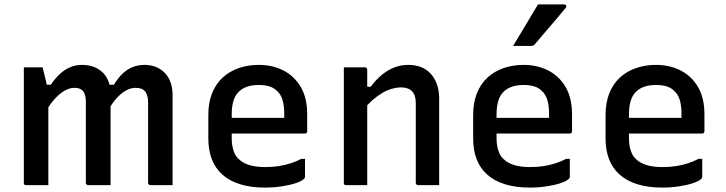

<svg xmlns="http://www.w3.org/2000/svg" viewBox="-20 -839 3290 870"><path d="M762 0Q749 0 730 0Q711 0 693 0Q675 0 662 0Q659 0 656.5 -1.5Q654 -3 652.5 -5Q651 -7 651 -11Q651 -50 651 -88.5Q651 -127 651 -165Q651 -203 651 -239.5Q651 -276 651 -310Q651 -344 651 -374Q651 -409 637.5 -425Q624 -441 594 -441Q572 -441 550 -428.5Q528 -416 507 -392.5Q486 -369 467 -333L453 -455H496Q515 -486 535.5 -505.5Q556 -525 581 -535Q606 -545 636 -545Q661 -545 684 -536.5Q707 -528 724.5 -511Q742 -494 752 -468Q762 -442 762 -407Q762 -378 762 -343Q762 -308 762 -268Q762 -228 762 -185.5Q762 -143 762 -100Q762 -75 762 -50Q762 -25 762 0ZM481 0Q469 0 449 0Q429 0 410.5 0Q392 0 380 0Q377 0 374.5 -1.5Q372 -3 370.5 -5Q369 -7 369 -11Q369 -50 369 -89Q369 -128 369 -165.5Q369 -203 369 -239.5Q369 -276 369 -310.5Q369 -345 369 -377Q369 -399 363.5 -413.5Q358 -428 346.5 -434.5Q335 -441 317 -441Q296 -441 273.5 -428.5Q251 -416 229 -392Q207 -368 185 -331L169 -455H210Q229 -483 251 -503.5Q273 -524 298 -534.5Q323 -545 351 -545Q380 -545 403.5 -536.5Q427 -528 444.5 -511.5Q462 -495 471.5 -470Q481 -445 481 -412Q481 -385 481 -345Q481 -305 481 -253.5Q481 -202 481 -138.5Q481 -75 481 0ZM199 0Q189 0 175.5 0Q162 0 148.5 0Q135 0 122 0Q109 0 99 0Q96 0 94 -0.5Q92 -1 90.5 -2.5Q89 -4 88.5 -6Q88 -8 88 -11Q88 -82 88 -152Q88 -222 88 -293Q88 -364 88 -434Q88 -464 88 -489.5Q88 -515 88 -534Q96 -534 107 -534Q118 -534 130 -534Q142 -534 153 -534Q164 -534 173 -534Q173 -534 177 -518Q181 -502 186 -481Q191 -460 195 -443.5Q199 -427 199 -427Q199 -366 199 -296Q199 -226 199 -151.5Q199 -77 199 0Z M1152 -545Q1215 -545 1264.5 -519.5Q1314 -494 1343 -444.5Q1372 -395 1372 -321V-244Q1372 -241 1370.5 -238.5Q1369 -236 1367 -235Q1365 -234 1361 -234H1111Q1095 -234 1078 -234Q1061 -234 1044 -234H1010L1001 -305H1268Q1268 -310 1268 -314.5Q1268 -319 1268 -323Q1268 -359 1260.5 -385Q1253 -411 1236 -426Q1222 -441 1201 -447.5Q1180 -454 1152 -454Q1093 -454 1061.5 -423Q1030 -392 1030 -321V-211Q1030 -191 1033.5 -174Q1037 -157 1043.5 -143Q1050 -129 1061 -119Q1080 -100 1110 -91Q1140 -82 1181 -82Q1217 -82 1244.5 -86.5Q1272 -91 1297 -99Q1322 -107 1345 -119H1362Q1362 -98 1362 -77.5Q1362 -57 1362 -37Q1362 -35 1361 -33Q1360 -31 1358 -29Q1347 -18 1320 -9Q1293 0 1256 5.5Q1219 11 1180 11Q1117 11 1068.5 -4Q1020 -19 988 -47.5Q956 -76 940 -117Q924 -158 924 -211V-319Q924 -374 941 -416.5Q958 -459 989 -487.5Q1020 -516 1062 -530.5Q1104 -545 1152 -545Z M1970 0Q1945 0 1923 0Q1901 0 1875 0Q1872 0 1869.5 -1.5Q1867 -3 1865.5 -5Q1864 -7 1864 -11Q1864 -71 1864 -131.5Q1864 -192 1864 -252Q1864 -312 1864 -372Q1864 -408 1847 -425.5Q1830 -443 1797 -443Q1778 -443 1756.5 -437Q1735 -431 1713.5 -418.5Q1692 -406 1670.5 -387.5Q1649 -369 1628 -343V-446H1660Q1682 -476 1708 -498Q1734 -520 1764.5 -532.5Q1795 -545 1830 -545Q1863 -545 1889 -534.5Q1915 -524 1933 -503.5Q1951 -483 1960.5 -455Q1970 -427 1970 -394Q1970 -346 1970 -297Q1970 -248 1970 -199.5Q1970 -151 1970 -102Q1970 -76 1970 -50.5Q1970 -25 1970 0ZM1644 0Q1627 0 1612 0Q1597 0 1581 0Q1565 0 1549 0Q1546 0 1544 -0.5Q1542 -1 1540.5 -2.5Q1539 -4 1538.5 -6Q1538 -8 1538 -11Q1538 -64 1538 -117.5Q1538 -171 1538 -223.5Q1538 -276 1538 -329Q1538 -382 1538 -435Q1538 -466 1538 -491.5Q1538 -517 1538 -534Q1556 -534 1572 -534Q1588 -534 1603 -534Q1618 -534 1633 -534Q1637 -534 1639 -532.5Q1641 -531 1642.5 -529Q1644 -527 1644 -523Q1644 -436 1644 -349Q1644 -262 1644 -174.5Q1644 -87 1644 0Z M2352 -545Q2415 -545 2464.5 -519.5Q2514 -494 2543 -444.5Q2572 -395 2572 -321V-244Q2572 -241 2570.5 -238.5Q2569 -236 2567 -235Q2565 -234 2561 -234H2311Q2295 -234 2278 -234Q2261 -234 2244 -234H2210L2201 -305H2468Q2468 -310 2468 -314.5Q2468 -319 2468 -323Q2468 -359 2460.5 -385Q2453 -411 2436 -426Q2422 -441 2401 -447.5Q2380 -454 2352 -454Q2293 -454 2261.5 -423Q2230 -392 2230 -321V-211Q2230 -191 2233.5 -174Q2237 -157 2243.5 -143Q2250 -129 2261 -119Q2280 -100 2310 -91Q2340 -82 2381 -82Q2417 -82 2444.5 -86.5Q2472 -91 2497 -99Q2522 -107 2545 -119H2562Q2562 -98 2562 -77.5Q2562 -57 2562 -37Q2562 -35 2561 -33Q2560 -31 2558 -29Q2547 -18 2520 -9Q2493 0 2456 5.5Q2419 11 2380 11Q2317 11 2268.5 -4Q2220 -19 2188 -47.5Q2156 -76 2140 -117Q2124 -158 2124 -211V-319Q2124 -374 2141 -416.5Q2158 -459 2189 -487.5Q2220 -516 2262 -530.5Q2304 -545 2352 -545ZM2418 -819Q2452 -819 2478 -819Q2504 -819 2536 -819Q2543 -819 2545.5 -813.5Q2548 -808 2543 -803Q2519 -774 2498 -749Q2477 -724 2454.5 -698.5Q2432 -673 2404 -639Q2402 -636 2397.5 -633.5Q2393 -631 2387 -631Q2364 -631 2344.5 -631Q2325 -631 2305 -631Q2324 -662 2342.5 -693Q2361 -724 2380 -756Q2399 -788 2418 -819Z M2952 -545Q3015 -545 3064.5 -519.5Q3114 -494 3143 -444.5Q3172 -395 3172 -321V-244Q3172 -241 3170.5 -238.5Q3169 -236 3167 -235Q3165 -234 3161 -234H2911Q2895 -234 2878 -234Q2861 -234 2844 -234H2810L2801 -305H3068Q3068 -310 3068 -314.5Q3068 -319 3068 -323Q3068 -359 3060.5 -385Q3053 -411 3036 -426Q3022 -441 3001 -447.5Q2980 -454 2952 -454Q2893 -454 2861.5 -423Q2830 -392 2830 -321V-211Q2830 -191 2833.5 -174Q2837 -157 2843.5 -143Q2850 -129 2861 -119Q2880 -100 2910 -91Q2940 -82 2981 -82Q3017 -82 3044.5 -86.5Q3072 -91 3097 -99Q3122 -107 3145 -119H3162Q3162 -98 3162 -77.5Q3162 -57 3162 -37Q3162 -35 3161 -33Q3160 -31 3158 -29Q3147 -18 3120 -9Q3093 0 3056 5.5Q3019 11 2980 11Q2917 11 2868.5 -4Q2820 -19 2788 -47.5Q2756 -76 2740 -117Q2724 -158 2724 -211V-319Q2724 -374 2741 -416.5Q2758 -459 2789 -487.5Q2820 -516 2862 -530.5Q2904 -545 2952 -545Z"/></svg>

Font: Recursive Medium
Style: Regular
Weight: 500
Version: Version 1.085